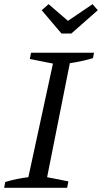

<svg xmlns="http://www.w3.org/2000/svg" viewBox="-31 -901 489 921"><path d="M-11 0 -6 -28Q51 -45 105 -51L223 -596L112 -618L118 -648H420L415 -622Q379 -612 353 -606.5Q327 -601 304 -598L195 -51L297 -31L291 0ZM264 -740 169 -852 202 -881 295 -801 413 -881 438 -852 311 -740Z"/></svg>

Font: Piazzolla
Style: Italic
Weight: 400
Italic angle: -11.3°
Designer: Juan Pablo del Peral
Foundry: Huerta Tipografica
Version: Version 1.330